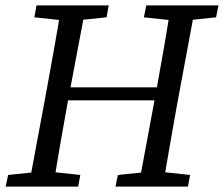

<svg xmlns="http://www.w3.org/2000/svg" viewBox="-20 -690 828 710"><path d="M1 0 10 -43 136 -56H156L277 -43L269 0ZM86 0 153 -360Q167 -437 181 -515Q195 -593 207 -670H298L230 -310Q216 -233 202.5 -155Q189 -77 177 0ZM107 -626 115 -670H382L374 -626L249 -613H229ZM192 -319V-367H598V-319ZM407 0 416 -43 542 -56H562L683 -43L675 0ZM492 0 559 -360Q573 -437 586.5 -515Q600 -593 612 -670H703L636 -310Q622 -233 608.5 -155Q595 -77 582 0ZM512 -626 521 -670H788L779 -626L656 -613H634Z"/></svg>

Font: Source Serif 4 18pt
Style: Italic
Weight: 400
Italic angle: -12°
Designer: Frank Grießhammer
Foundry: Adobe Systems Incorporated
Version: Version 4.004;hotconv 1.0.116;makeotfexe 2.5.65601